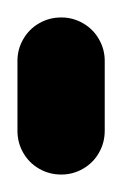

<svg xmlns="http://www.w3.org/2000/svg" viewBox="-20 -200 140 220"><path d="M0 -50.3H100V-130.3H0ZM50.3 -100Q36.3 -100 24.8 -93.3Q13.3 -86.7 6.7 -75.2Q0 -63.7 0 -50.3Q0 -36.3 6.7 -24.8Q13.3 -13.3 24.8 -6.7Q36.3 0 50.3 0Q63.7 0 75.2 -6.7Q86.7 -13.3 93.3 -24.8Q100 -36.3 100 -50.3Q100 -63.7 93.3 -75.2Q86.7 -86.7 75.2 -93.3Q63.7 -100 50.3 -100ZM50.3 -180Q36.3 -180 24.8 -173.3Q13.3 -166.7 6.7 -155.2Q0 -143.7 0 -130.3Q0 -116.3 6.7 -104.8Q13.3 -93.3 24.8 -86.7Q36.3 -80 50.3 -80Q63.7 -80 75.2 -86.7Q86.7 -93.3 93.3 -104.8Q100 -116.3 100 -130.3Q100 -143.7 93.3 -155.2Q86.7 -166.7 75.2 -173.3Q63.7 -180 50.3 -180Z"/></svg>

Font: Wavefont Thin
Style: Regular
Weight: 100
Monospace: yes
Version: Version 3.005;gftools[0.9.33]